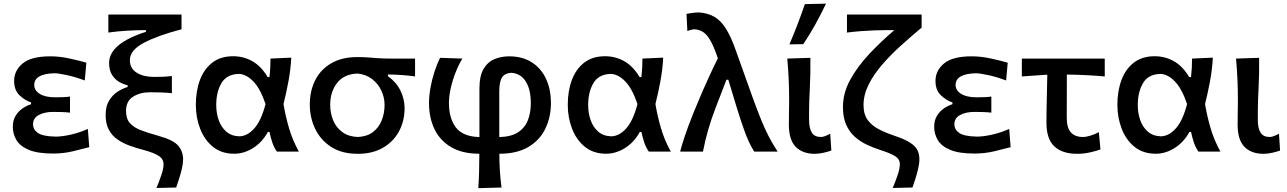

<svg xmlns="http://www.w3.org/2000/svg" viewBox="-20 -810 6878 1026"><path d="M263.5 10.5Q180 10.5 133.2 -9.5Q86.5 -29.5 67.5 -62Q48.5 -94.5 48.5 -132Q48.5 -168 64.2 -192.8Q80 -217.5 102.8 -232.2Q125.5 -247 146 -253V-262.5Q113 -273.5 84.2 -301Q55.5 -328.5 55.5 -377.5Q55.5 -433 101.2 -471Q147 -509 249 -509Q299 -509 352.5 -497.2Q406 -485.5 441.5 -475L433 -380Q379.5 -400 335 -409.2Q290.5 -418.5 270.5 -418.5Q163 -415.5 163 -356Q163 -327 192.2 -308.5Q221.5 -290 275.5 -290Q297.5 -290 316.8 -290.8Q336 -291.5 354 -294V-208Q333 -210.5 312 -211.2Q291 -212 264.5 -212Q217 -212 186.8 -195.2Q156.5 -178.5 156.5 -146Q156.5 -117.5 182.5 -99.5Q208.5 -81.5 276.5 -80Q311.5 -80 358 -90.5Q404.5 -101 449.5 -121L457 -23.5Q420 -13.5 369.2 -1.5Q318.5 10.5 263.5 10.5Z M816 194.5Q830 161.5 842 126.2Q854 91 854 67.5Q854 40.5 829.5 23.8Q805 7 748 -8.5Q709.5 -18.5 673.2 -31.5Q637 -44.5 607.8 -64.8Q578.5 -85 561.5 -116.8Q544.5 -148.5 544.5 -196Q544.5 -243.5 564 -274.2Q583.5 -305 611 -321.8Q638.5 -338.5 662 -345V-354.5Q638.5 -359.5 615.8 -373Q593 -386.5 578 -411Q563 -435.5 563 -473.5Q563 -577 760 -640V-649H748.5Q713.5 -649 659.8 -646Q606 -643 559 -636V-732.5H950V-653.5Q823 -620.5 748.5 -581Q674 -541.5 674 -489Q674 -444 710.5 -421.5Q747 -399 802 -399Q830 -399 851.8 -399.8Q873.5 -400.5 898.5 -404V-312Q870 -315 841 -316Q812 -317 781.5 -317Q728.5 -317 691 -293.2Q653.5 -269.5 653.5 -217.5Q653.5 -175.5 674.2 -152Q695 -128.5 734 -113.8Q773 -99 827 -84Q905.5 -62.5 932 -31.8Q958.5 -1 958.5 41.5Q958.5 63.5 951.8 92.2Q945 121 936.2 148Q927.5 175 921.5 192Z M1231.5 11.5Q1163.5 11.5 1118 -25.5Q1072.5 -62.5 1049.5 -122.2Q1026.5 -182 1026.5 -250Q1026.5 -324 1048.5 -382.8Q1070.5 -441.5 1114.8 -475.5Q1159 -509.5 1226 -509.5Q1281 -509.5 1328 -483.2Q1375 -457 1410.5 -398H1420Q1423 -424.5 1424.2 -449.2Q1425.5 -474 1425.5 -497L1536.5 -502Q1533.5 -440.5 1521.5 -376Q1509.5 -311.5 1495 -254Q1505.5 -190 1524.5 -125.2Q1543.5 -60.5 1577 0H1459.5Q1443 -24 1434.2 -51.5Q1425.5 -79 1420 -105H1411.5Q1381.5 -50 1332.8 -19.2Q1284 11.5 1231.5 11.5ZM1259 -81.5Q1302 -82.5 1339 -124Q1376 -165.5 1399 -254Q1370.5 -338 1332.5 -376.2Q1294.5 -414.5 1255.5 -415Q1191 -413 1163.2 -365.5Q1135.5 -318 1135.5 -249Q1135.5 -206 1148.5 -168.5Q1161.5 -131 1188.8 -107Q1216 -83 1259 -81.5Z M1892 12Q1807 12 1750 -24.8Q1693 -61.5 1664.2 -121.5Q1635.5 -181.5 1635.5 -251.5Q1635.5 -325 1664.8 -382.2Q1694 -439.5 1750.8 -472.2Q1807.5 -505 1889.5 -505Q1922.5 -505 1948 -503Q1973.5 -501 2001.5 -499Q2029.5 -497 2069.5 -497H2198V-401.5Q2163.5 -406.5 2127.5 -409Q2091.5 -411.5 2053 -412V-403Q2098 -371 2120 -325.5Q2142 -280 2142 -232Q2142 -163.5 2112.2 -108.2Q2082.5 -53 2026.5 -20.5Q1970.5 12 1892 12ZM1891.5 -78Q1940.5 -80 1972.2 -103.8Q2004 -127.5 2019.5 -166Q2035 -204.5 2035 -250Q2035 -288.5 2018.2 -325Q2001.5 -361.5 1969.2 -386.8Q1937 -412 1891.5 -417Q1818.5 -414.5 1781.5 -367Q1744.5 -319.5 1744.5 -250Q1744.5 -204.5 1760.8 -166Q1777 -127.5 1809.8 -103.8Q1842.5 -80 1891.5 -78Z M2536 195.5Q2539 150 2540.2 106.5Q2541.5 63 2541.5 11.5Q2451 11.5 2391.2 -23.5Q2331.5 -58.5 2302 -119.5Q2272.5 -180.5 2272.5 -259.5Q2272.5 -296.5 2280 -339.5Q2287.5 -382.5 2301 -424.5Q2314.5 -466.5 2331.5 -501L2451 -497Q2430 -463 2413.8 -421Q2397.5 -379 2388.2 -336.8Q2379 -294.5 2379 -260.5Q2379 -177.5 2416.2 -128.8Q2453.5 -80 2542 -77.5V-337Q2542 -404.5 2564.2 -442Q2586.5 -479.5 2622.8 -494.2Q2659 -509 2701.5 -509Q2770.5 -509 2820.5 -477.8Q2870.5 -446.5 2897.2 -390.2Q2924 -334 2924 -258.5Q2924 -185.5 2895 -124Q2866 -62.5 2805 -25.5Q2744 11.5 2648.5 11.5Q2648.5 60.5 2651.2 103.2Q2654 146 2660 192ZM2648 -322V-77.5Q2711 -79 2747.8 -102.8Q2784.5 -126.5 2800.5 -166.8Q2816.5 -207 2816.5 -258Q2816.5 -333 2789 -375.5Q2761.5 -418 2711 -421Q2678 -419 2663 -396.5Q2648 -374 2648 -322Z M3219 11.5Q3151 11.5 3105.5 -25.5Q3060 -62.5 3037 -122.2Q3014 -182 3014 -250Q3014 -324 3036 -382.8Q3058 -441.5 3102.2 -475.5Q3146.5 -509.5 3213.5 -509.5Q3268.5 -509.5 3315.5 -483.2Q3362.5 -457 3398 -398H3407.5Q3410.5 -424.5 3411.8 -449.2Q3413 -474 3413 -497L3524 -502Q3521 -440.5 3509 -376Q3497 -311.5 3482.5 -254Q3493 -190 3512 -125.2Q3531 -60.5 3564.5 0H3447Q3430.5 -24 3421.8 -51.5Q3413 -79 3407.5 -105H3399Q3369 -50 3320.2 -19.2Q3271.5 11.5 3219 11.5ZM3246.5 -81.5Q3289.5 -82.5 3326.5 -124Q3363.5 -165.5 3386.5 -254Q3358 -338 3320 -376.2Q3282 -414.5 3243 -415Q3178.5 -413 3150.8 -365.5Q3123 -318 3123 -249Q3123 -206 3136 -168.5Q3149 -131 3176.2 -107Q3203.5 -83 3246.5 -81.5Z M3614.5 0Q3632.5 -67.5 3660.2 -141Q3688 -214.5 3717 -282Q3738.5 -333 3763.8 -388.5Q3789 -444 3816 -498.5Q3797 -555 3779.2 -588Q3761.5 -621 3741.2 -636Q3721 -651 3693 -653.5Q3678 -653.5 3653 -644.5L3648.5 -736Q3662.5 -738.5 3680.2 -741Q3698 -743.5 3716 -743.5Q3763.5 -740 3797.8 -720Q3832 -700 3859 -657.2Q3886 -614.5 3911.5 -542L4005 -280.5Q4029 -215 4048.2 -167.8Q4067.5 -120.5 4087.8 -81.2Q4108 -42 4135.5 0H4010Q3980 -49 3957.8 -111.8Q3935.5 -174.5 3917.5 -233.5L3872 -384H3862L3803 -231Q3780 -171.5 3763.8 -114.5Q3747.5 -57.5 3736.5 0Z M4334 12Q4269 12 4232.2 -25.2Q4195.5 -62.5 4195.5 -144Q4195.5 -182.5 4196.2 -209.8Q4197 -237 4197 -268Q4197 -335.5 4194.5 -388.8Q4192 -442 4187 -497L4310.5 -501Q4311.5 -413 4307.5 -339Q4303.5 -265 4303.5 -214V-169Q4303.5 -125 4318 -101.5Q4332.5 -78 4367 -78Q4377 -78 4389.5 -82.8Q4402 -87.5 4416.5 -95.5L4422.5 -5.5Q4406 0.5 4381.2 6.2Q4356.5 12 4334 12ZM4198.5 -573Q4221.5 -626.5 4242 -680.2Q4262.5 -734 4281 -788L4394 -790.5Q4367.5 -735 4337.2 -680Q4307 -625 4272.5 -574Z M4750.5 194.5Q4764.5 161.5 4776.5 126.2Q4788.5 91 4788.5 67.5Q4788.5 40.5 4763.8 24.8Q4739 9 4684 -8.5Q4647 -20.5 4611.5 -37.2Q4576 -54 4547.2 -79.8Q4518.5 -105.5 4501.5 -144Q4484.5 -182.5 4484.5 -238.5Q4484.5 -313.5 4523.8 -384.5Q4563 -455.5 4625.5 -522Q4688 -588.5 4759 -649H4715Q4689.5 -649 4653.8 -647.8Q4618 -646.5 4579.2 -643.5Q4540.5 -640.5 4506 -636V-732.5H4905V-662.5Q4850 -616.5 4795 -567Q4740 -517.5 4694.5 -465Q4649 -412.5 4621.8 -358.2Q4594.5 -304 4594.5 -249Q4594.5 -199 4617 -168.5Q4639.5 -138 4677.2 -118.8Q4715 -99.5 4761.5 -84Q4814 -66.5 4842.5 -48.2Q4871 -30 4882 -8.5Q4893 13 4893 41.5Q4893 63.5 4886.2 92.2Q4879.5 121 4870.8 148Q4862 175 4856 192Z M5187 10.5Q5103.5 10.5 5056.8 -9.5Q5010 -29.5 4991 -62Q4972 -94.5 4972 -132Q4972 -168 4987.8 -192.8Q5003.5 -217.5 5026.2 -232.2Q5049 -247 5069.5 -253V-262.5Q5036.5 -273.5 5007.8 -301Q4979 -328.5 4979 -377.5Q4979 -433 5024.8 -471Q5070.5 -509 5172.5 -509Q5222.5 -509 5276 -497.2Q5329.5 -485.5 5365 -475L5356.5 -380Q5303 -400 5258.5 -409.2Q5214 -418.5 5194 -418.5Q5086.5 -415.5 5086.5 -356Q5086.5 -327 5115.8 -308.5Q5145 -290 5199 -290Q5221 -290 5240.2 -290.8Q5259.5 -291.5 5277.5 -294V-208Q5256.5 -210.5 5235.5 -211.2Q5214.5 -212 5188 -212Q5140.5 -212 5110.2 -195.2Q5080 -178.5 5080 -146Q5080 -117.5 5106 -99.5Q5132 -81.5 5200 -80Q5235 -80 5281.5 -90.5Q5328 -101 5373 -121L5380.5 -23.5Q5343.5 -13.5 5292.8 -1.5Q5242 10.5 5187 10.5Z M5736.5 12Q5656.5 12 5614.2 -27.8Q5572 -67.5 5572 -153Q5572 -218 5573.8 -282.2Q5575.5 -346.5 5576.5 -411L5440.5 -401.5V-497H5883.5V-401.5Q5833 -406 5781.5 -408.5Q5730 -411 5681 -411.5Q5681 -354 5680.8 -296.2Q5680.5 -238.5 5680.5 -180.5Q5680.5 -126.5 5702.8 -102.2Q5725 -78 5766.5 -78Q5784.5 -78 5808.2 -85.5Q5832 -93 5852 -104L5860.5 -11.5Q5841.5 -4 5806.2 4Q5771 12 5736.5 12Z M6156 11.5Q6088 11.5 6042.5 -25.5Q5997 -62.5 5974 -122.2Q5951 -182 5951 -250Q5951 -324 5973 -382.8Q5995 -441.5 6039.2 -475.5Q6083.5 -509.5 6150.5 -509.5Q6205.5 -509.5 6252.5 -483.2Q6299.5 -457 6335 -398H6344.5Q6347.5 -424.5 6348.8 -449.2Q6350 -474 6350 -497L6461 -502Q6458 -440.5 6446 -376Q6434 -311.5 6419.5 -254Q6430 -190 6449 -125.2Q6468 -60.5 6501.5 0H6384Q6367.5 -24 6358.8 -51.5Q6350 -79 6344.5 -105H6336Q6306 -50 6257.2 -19.2Q6208.5 11.5 6156 11.5ZM6183.5 -81.5Q6226.5 -82.5 6263.5 -124Q6300.5 -165.5 6323.5 -254Q6295 -338 6257 -376.2Q6219 -414.5 6180 -415Q6115.5 -413 6087.8 -365.5Q6060 -318 6060 -249Q6060 -206 6073 -168.5Q6086 -131 6113.2 -107Q6140.5 -83 6183.5 -81.5Z M6732 12Q6667 12 6630.2 -25.2Q6593.5 -62.5 6593.5 -144Q6593.5 -182.5 6594.2 -209.8Q6595 -237 6595 -268Q6595 -335.5 6592.5 -388.8Q6590 -442 6585 -497L6708.5 -501Q6709.5 -413 6705.5 -339Q6701.5 -265 6701.5 -214V-169Q6701.5 -125 6716 -101.5Q6730.5 -78 6765 -78Q6775 -78 6787.5 -82.8Q6800 -87.5 6814.5 -95.5L6820.5 -5.5Q6804 0.5 6779.2 6.2Q6754.5 12 6732 12Z"/></svg>

Font: Commissioner Flair Medium
Style: Regular
Weight: 500
Designer: Kostas Bartsokas
Foundry: Kostas Bartsokas
Version: Version 1.000; ttfautohint (v1.8.3)